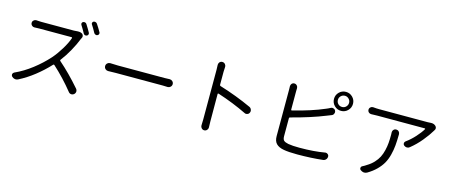

<svg xmlns="http://www.w3.org/2000/svg" viewBox="-52 -1498 5104 2184"><g transform="rotate(15 2500.0 -405.5)"><path d="M824.2 -703.1Q830.1 -692.4 826.2 -681.2Q822.3 -669.9 810.5 -665Q799.8 -660.2 788.1 -664.1Q776.4 -668 770.5 -679.7Q745.1 -727.5 719.7 -766.6Q713.9 -776.4 716.8 -787.1Q719.7 -797.9 730.5 -802.7Q742.2 -807.6 754.4 -804.2Q766.6 -800.8 772.5 -790Q801.8 -744.1 824.2 -703.1ZM697.3 -684.6Q704.1 -684.6 709 -684.6Q736.3 -684.6 754.9 -670.9Q764.6 -662.1 767.1 -648.9Q769.5 -635.7 762.7 -624Q757.8 -614.3 754.9 -608.4Q728.5 -541 685.5 -463.4Q642.6 -385.7 592.8 -321.3Q586.9 -314.5 594.7 -307.6Q719.7 -199.2 848.6 -50.8Q860.4 -38.1 860.4 -21.5Q860.4 0 843.8 14.6Q832 25.4 815.4 25.4Q813.5 25.4 810.5 25.4Q792 23.4 780.3 8.8Q670.9 -127.9 541 -246.1Q534.2 -252.9 527.3 -246.1Q452.1 -165 365.2 -96.7Q278.3 -28.3 185.5 18.6Q171.9 25.4 158.2 25.4Q152.3 25.4 146.5 24.4Q127 20.5 112.3 5.9Q103.5 -2.9 103.5 -14.6Q103.5 -18.6 103.5 -22.5Q107.4 -38.1 122.1 -44.9Q225.6 -91.8 321.3 -166Q417 -240.2 492.2 -324.2Q542 -380.9 588.4 -457Q634.8 -533.2 655.3 -593.8Q656.2 -596.7 654.3 -599.6Q652.3 -602.5 648.4 -602.5H267.6Q246.1 -602.5 211.9 -600.6Q210.9 -600.6 209 -600.6Q192.4 -600.6 180.7 -612.3Q167 -625 167 -643.1Q167 -661.1 180.7 -672.9Q192.4 -684.6 209 -684.6Q210 -684.6 211.9 -684.6Q247.1 -681.6 267.6 -681.6H654.3Q677.7 -681.6 697.3 -684.6ZM834 -802.7Q830.1 -808.6 830.1 -815.4Q830.1 -819.3 831.1 -822.3Q834 -833 843.8 -837.9Q850.6 -840.8 858.4 -840.8Q862.3 -840.8 867.2 -838.9Q879.9 -835.9 886.7 -825.2Q915 -783.2 939.5 -739.3Q943.4 -732.4 943.4 -726.6Q943.4 -721.7 941.4 -716.8Q938.5 -706.1 926.8 -701.2Q920.9 -698.2 914.1 -698.2Q909.2 -698.2 904.3 -700.2Q892.6 -704.1 885.7 -714.8Q859.4 -763.7 834 -802.7Z M1151.4 -337.9Q1149.4 -337.9 1148.4 -337.9Q1129.9 -337.9 1116.2 -350.6Q1101.6 -364.3 1101.6 -384.3Q1101.6 -404.3 1116.2 -418Q1129.9 -430.7 1148.4 -430.7Q1149.4 -430.7 1151.4 -430.7Q1199.2 -427.7 1241.2 -427.7H1789.1Q1819.3 -427.7 1847.7 -429.7Q1849.6 -429.7 1850.6 -429.7Q1869.1 -429.7 1882.8 -417Q1897.5 -403.3 1897.5 -383.8Q1897.5 -364.3 1882.8 -350.6Q1869.1 -337.9 1851.6 -337.9Q1849.6 -337.9 1847.7 -337.9Q1816.4 -339.8 1790 -339.8H1241.2Q1193.4 -339.8 1151.4 -337.9Z M2805.7 -361.3Q2823.2 -353.5 2830.1 -335.9Q2834 -327.1 2834 -317.4Q2834 -308.6 2830.1 -299.8Q2823.2 -282.2 2805.7 -276.4Q2798.8 -273.4 2791 -273.4Q2781.2 -273.4 2772.5 -278.3Q2616.2 -354.5 2429.7 -415Q2425.8 -416 2422.9 -414.1Q2419.9 -412.1 2419.9 -408.2L2420.9 -87.9L2422.9 -14.6Q2422.9 2.9 2411.1 15.6Q2398.4 30.3 2378.9 30.3Q2359.4 30.3 2346.7 15.6Q2335 2.9 2335 -14.6L2336.9 -87.9V-669.9L2335 -729.5Q2335 -746.1 2345.7 -759.8Q2358.4 -774.4 2377.9 -774.4Q2397.5 -774.4 2411.1 -759.8Q2422.9 -746.1 2422.9 -729.5L2419.9 -669.9V-516.6Q2419.9 -506.8 2429.7 -503.9Q2629.9 -442.4 2805.7 -361.3Z M3283.2 -363.3Q3274.4 -361.3 3274.4 -351.6V-140.6Q3274.4 -104.5 3289.6 -89.8Q3304.7 -75.2 3343.8 -67.4Q3393.6 -58.6 3475.6 -58.6Q3647.5 -58.6 3773.4 -81.1Q3777.3 -82 3781.2 -82Q3793.9 -82 3804.7 -73.2Q3818.4 -62.5 3818.4 -45.9Q3818.4 -25.4 3805.2 -10.7Q3792 3.9 3772.5 5.9Q3632.8 21.5 3471.7 21.5Q3370.1 21.5 3311.5 10.7Q3252 0 3222.2 -30.3Q3192.4 -60.5 3192.4 -119.1V-668.9L3191.4 -706.1Q3191.4 -723.6 3202.1 -736.3Q3214.8 -750 3232.4 -750Q3251 -750 3263.7 -736.3Q3275.4 -723.6 3275.4 -706.1L3274.4 -668.9V-453.1Q3274.4 -449.2 3277.3 -446.8Q3280.3 -444.3 3283.2 -445.3Q3505.9 -501 3654.3 -565.4Q3679.7 -575.2 3704.1 -588.9Q3712.9 -593.8 3722.7 -593.8Q3729.5 -593.8 3736.3 -590.8Q3752.9 -585.9 3759.8 -570.3Q3763.7 -561.5 3763.7 -552.7Q3763.7 -544.9 3759.8 -536.1Q3753.9 -519.5 3737.3 -512.7Q3704.1 -499 3682.6 -491.2Q3518.6 -424.8 3283.2 -363.3ZM3825.2 -631.8Q3852.5 -631.8 3871.6 -651.4Q3890.6 -670.9 3890.6 -698.2Q3890.6 -724.6 3871.1 -744.1Q3851.6 -763.7 3825.2 -763.7Q3797.9 -763.7 3778.3 -744.6Q3758.8 -725.6 3758.8 -698.2Q3758.8 -669.9 3777.8 -650.9Q3796.9 -631.8 3825.2 -631.8ZM3825.2 -809.6Q3871.1 -809.6 3903.8 -776.9Q3936.5 -744.1 3936.5 -698.2Q3936.5 -651.4 3903.8 -618.7Q3871.1 -585.9 3825.2 -585.9Q3778.3 -585.9 3745.6 -618.7Q3712.9 -651.4 3712.9 -698.2Q3712.9 -744.1 3745.6 -776.9Q3778.3 -809.6 3825.2 -809.6Z M4445.3 -501Q4445.3 -518.6 4457 -530.3Q4468.8 -543.9 4487.3 -543.9Q4505.9 -543.9 4518.6 -531.2Q4531.2 -517.6 4531.2 -500Q4531.2 -499 4531.2 -499Q4530.3 -422.9 4525.4 -367.2Q4520.5 -311.5 4505.4 -252.9Q4490.2 -194.3 4464.8 -149.9Q4439.5 -105.5 4397 -63Q4354.5 -20.5 4294.9 14.6Q4279.3 23.4 4261.7 23.4Q4257.8 23.4 4254.9 23.4Q4233.4 20.5 4216.8 6.8Q4204.1 -2.9 4206.5 -18.6Q4209 -34.2 4223.6 -41Q4248 -52.7 4268.6 -67.4Q4314.5 -94.7 4347.2 -129.9Q4379.9 -165 4398.4 -201.7Q4417 -238.3 4428.2 -285.2Q4439.5 -332 4442.9 -374.5Q4446.3 -417 4446.3 -471.7ZM4848.6 -718.8Q4852.5 -718.8 4856.4 -718.8Q4885.7 -718.8 4906.2 -699.2Q4918 -688.5 4918 -671.9Q4918 -659.2 4910.2 -649.4Q4906.2 -643.6 4904.3 -639.6Q4871.1 -583 4813.5 -513.2Q4755.9 -443.4 4688.5 -389.6Q4674.8 -377.9 4657.2 -377.9Q4656.2 -377.9 4655.3 -377.9Q4636.7 -378.9 4622.1 -390.6Q4610.4 -400.4 4610.8 -415.5Q4611.3 -430.7 4624 -440.4Q4678.7 -479.5 4728 -534.2Q4777.3 -588.9 4802.7 -632.8Q4803.7 -634.8 4802.2 -637.7Q4800.8 -640.6 4796.9 -640.6H4238.3Q4204.1 -640.6 4168.9 -638.7Q4167 -638.7 4166 -638.7Q4149.4 -638.7 4137.7 -649.4Q4124 -662.1 4124 -680.2Q4124 -698.2 4137.7 -710Q4149.4 -720.7 4165 -720.7Q4167 -720.7 4168.9 -720.7Q4208 -716.8 4238.3 -716.8H4811.5Q4826.2 -716.8 4848.6 -718.8Z"/></g></svg>

Font: Gen Jyuu GothicX Regular
Style: Regular
Weight: 400
Designer: [Source Han Sans]
Ryoko NISHIZUKA  (kana & ideographs); Paul D. Hunt (Latin, Greek & Cyrillic); Wenlong ZHANG  (bopomofo
Version: Version 1.002.20150607